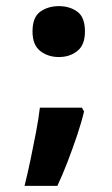

<svg xmlns="http://www.w3.org/2000/svg" viewBox="-20 -479 364 626"><path d="M247 -128 254 -115.7Q246 -81 231.5 -38Q217 5 200.5 48Q184 91 167 127H60Q70 87 79.5 41.7Q89 -3.5 97.5 -48.3Q106 -93 110 -128ZM86 -376.4Q86 -423 111.4 -441Q136.8 -459 172 -459Q207.1 -459 232 -441Q257 -423 257 -376.4Q257 -332.2 232 -312.6Q207.1 -293 172 -293Q136.8 -293 111.4 -312.6Q86 -332.2 86 -376.4Z"/></svg>

Font: Noto Sans Kannada
Style: Regular
Weight: 400
Designer: Jelle Bosma - Monotype Design Team
Foundry: Monotype Imaging Inc.
Version: Version 2.003